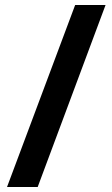

<svg xmlns="http://www.w3.org/2000/svg" viewBox="-20 -739 447 764"><path d="M400 -719H279L8 5H130Z"/></svg>

Font: Noto Sans Armenian Condensed
Style: Bold
Weight: 700
Width: 3
Designer: Monotype Design Team
Foundry: Monotype Imaging Inc.
Version: Version 2.008